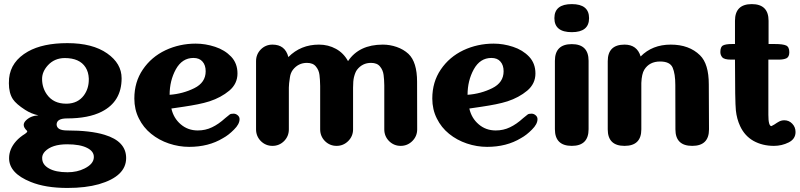

<svg xmlns="http://www.w3.org/2000/svg" viewBox="-20 -721 3955 949"><path d="M397.9 111.8Q442.9 89.4 443.8 56.6V54.2Q443.8 26.9 411.1 10.3Q376 -7.8 312 -7.8Q236.3 -7.8 202.1 27.8Q189.5 41.5 188.5 56.6V61Q188.5 92.8 221.7 111.3Q254.4 130.4 314 130.4Q361.3 130.4 397.9 111.8ZM216.8 -398.4Q188 -366.7 188 -331.1Q188 -287.6 211.9 -253.9Q244.1 -208.5 307.1 -208.5H311Q365.2 -210 394.5 -249.5Q418.9 -282.7 418.9 -327.6V-333Q417.5 -365.2 402.8 -388.2Q373.5 -434.1 299.8 -434.1Q249 -433.6 216.8 -398.4ZM497.1 -54.7Q603.5 -22.5 603.5 60.1Q603.5 150.4 468.8 189.5Q403.3 208 313 208Q204.6 208 131.8 178.2Q24.9 135.3 24.9 61Q24.9 15.6 59.6 -23.4Q77.6 -43.5 104 -59.6Q114.7 -66.9 114.7 -71.8Q114.7 -73.2 113.3 -74.7Q97.2 -89.8 97.2 -103.5Q97.2 -114.7 107.9 -125.5Q131.3 -148.9 169.9 -150.9Q134.8 -158.2 104 -178.2Q60.1 -206.5 43.9 -230.5Q23.9 -260.7 23.9 -309.6Q23.9 -320.8 24.9 -333.5Q33.2 -418 118.2 -466.3Q191.9 -507.8 313 -507.8Q437.5 -507.8 509.8 -457Q581.1 -407.2 581.1 -334Q581.1 -218.8 482.4 -168.9Q417 -135.7 311 -135.7Q260.7 -135.7 259.8 -106Q260.7 -76.2 311 -76.2Q427.2 -76.2 497.1 -54.7Z M940.4 -285.2Q996.6 -313 996.6 -368.7Q996.6 -398.9 981 -416.5Q965.8 -434.6 936 -434.6Q880.4 -434.6 849.1 -378.4Q818.4 -322.3 818.4 -252.4Q884.3 -257.3 940.4 -285.2ZM873.5 -106.4Q908.7 -76.2 957.5 -76.2Q995.6 -76.2 1027.8 -91.8Q1060.1 -106.9 1093.3 -137.2Q1109.9 -151.4 1115.7 -155.3Q1121.1 -159.2 1134.8 -159.2Q1145.5 -159.2 1154.8 -151.4Q1164.1 -143.6 1164.1 -132.3Q1164.1 -107.4 1136.7 -80.6Q1109.9 -53.2 1082 -38.1Q1011.2 4.9 915 4.9Q864.3 4.9 814.9 -11.7Q765.6 -28.3 727.1 -59.6Q688.5 -90.8 666.5 -135.3Q644 -179.7 644 -233.9Q644 -315.9 686 -377.4Q728 -439.5 797.9 -472.7Q867.7 -505.4 947.3 -505.4Q995.1 -505.4 1043 -489.7Q1090.8 -474.1 1122.6 -440.9Q1153.8 -407.7 1153.8 -357.9Q1153.8 -307.1 1113.3 -272.9Q1072.3 -238.8 1015.6 -220.2Q989.3 -211.9 958 -205.6Q926.3 -199.2 887.2 -193.4Q847.2 -188 827.1 -184.6Q837.9 -136.7 873.5 -106.4Z M2042 -81.5Q2042 -47.9 2018.1 -23.9Q1994.1 0 1960.4 0Q1926.8 0 1902.8 -23.9Q1879.4 -47.9 1879.4 -81.5V-299.3Q1878.9 -329.6 1876 -350.6Q1873 -374.5 1858.4 -392.1Q1844.2 -410.2 1814 -410.2Q1771 -410.2 1744.6 -376Q1735.8 -364.3 1729.5 -339.4Q1725.1 -320.8 1725.1 -287.6V-81.5Q1725.1 -47.9 1701.2 -23.9Q1677.2 0 1643.6 0Q1609.9 0 1585.9 -23.9Q1562.5 -47.9 1562.5 -81.5V-295.9Q1562 -328.1 1559.1 -350.6Q1556.2 -374.5 1541.5 -392.1Q1527.3 -410.2 1497.1 -410.2Q1454.6 -410.2 1427.7 -376Q1416 -360.4 1413.1 -339.4Q1407.7 -305.7 1407.7 -288.1V-81.5Q1407.7 -47.9 1384.3 -23.9Q1360.4 0 1326.7 0Q1293 0 1269 -23.9Q1245.6 -47.9 1245.6 -81.5V-418.9Q1245.6 -452.6 1269 -476.6Q1293 -500.5 1326.7 -500.5Q1389.6 -500.5 1405.3 -439Q1466.3 -500.5 1556.6 -500.5Q1602.5 -500.5 1640.6 -479.5Q1678.2 -459 1700.2 -418.9Q1754.9 -500.5 1872.1 -500.5Q1907.2 -500.5 1940.9 -488.8Q1974.6 -477.1 1999 -454.6Q2041.5 -414.1 2041.5 -316.9V-314.5Z M2413.1 -285.2Q2469.2 -313 2469.2 -368.7Q2469.2 -398.9 2453.6 -416.5Q2438.5 -434.6 2408.7 -434.6Q2353 -434.6 2321.8 -378.4Q2291 -322.3 2291 -252.4Q2356.9 -257.3 2413.1 -285.2ZM2346.2 -106.4Q2381.3 -76.2 2430.2 -76.2Q2468.3 -76.2 2500.5 -91.8Q2532.7 -106.9 2565.9 -137.2Q2582.5 -151.4 2588.4 -155.3Q2593.8 -159.2 2607.4 -159.2Q2618.2 -159.2 2627.4 -151.4Q2636.7 -143.6 2636.7 -132.3Q2636.7 -107.4 2609.4 -80.6Q2582.5 -53.2 2554.7 -38.1Q2483.9 4.9 2387.7 4.9Q2336.9 4.9 2287.6 -11.7Q2238.3 -28.3 2199.7 -59.6Q2161.1 -90.8 2139.2 -135.3Q2116.7 -179.7 2116.7 -233.9Q2116.7 -315.9 2158.7 -377.4Q2200.7 -439.5 2270.5 -472.7Q2340.3 -505.4 2419.9 -505.4Q2467.8 -505.4 2515.6 -489.7Q2563.5 -474.1 2595.2 -440.9Q2626.5 -407.7 2626.5 -357.9Q2626.5 -307.1 2585.9 -272.9Q2544.9 -238.8 2488.3 -220.2Q2461.9 -211.9 2430.7 -205.6Q2398.9 -199.2 2359.9 -193.4Q2319.8 -188 2299.8 -184.6Q2310.5 -136.7 2346.2 -106.4Z M2806.2 -562Q2720.2 -562 2720.2 -631.3Q2720.2 -700.7 2806.2 -700.7Q2891.6 -700.7 2891.6 -631.3Q2891.6 -562 2806.2 -562ZM2806.2 -502.9Q2889.2 -502.9 2889.2 -420.4V-82.5Q2889.2 0 2806.2 0Q2722.7 0 2722.7 -82.5V-420.4Q2722.7 -502.9 2806.2 -502.9Z M3484.4 -81.5Q3484.4 0 3401.4 0Q3318.4 0 3318.4 -81.5L3317.9 -300.8Q3317.9 -356 3304.7 -386.7Q3291.5 -417 3242.7 -417Q3189.9 -417 3164.6 -376.5Q3151.9 -356.4 3149.9 -311V-81.5Q3149.9 0 3066.9 0Q2983.9 0 2983.9 -81.5V-418.5Q2983.9 -500.5 3066.9 -500.5Q3128.9 -500.5 3146.5 -441.9Q3204.1 -500.5 3295.4 -500.5Q3386.2 -500.5 3439.9 -447.8Q3483.4 -405.3 3483.4 -303.7Z M3808.1 -106Q3820.3 -114.7 3831.5 -120.6Q3843.3 -126.5 3856.4 -126.5Q3879.9 -126.5 3896 -109.4Q3912.1 -92.8 3912.1 -68.4Q3912.1 -34.2 3878.4 -17.1Q3844.2 0 3805.2 0Q3749 0 3704.6 -24.4Q3660.6 -49.3 3638.2 -97.7Q3621.6 -133.3 3617.2 -175.3Q3612.8 -217.8 3612.8 -426.3H3593.3Q3559.6 -426.3 3549.8 -438Q3540.5 -448.7 3540.5 -463.9Q3540.5 -490.2 3554.2 -496.6Q3567.4 -503.4 3598.1 -503.4H3612.8V-618.2Q3612.8 -700.7 3695.8 -700.7Q3778.8 -700.7 3778.8 -618.2V-503.4H3810.1Q3849.6 -503.4 3865.7 -496.1Q3881.3 -488.8 3881.3 -462.9Q3881.3 -440.4 3867.7 -433.1Q3853.5 -426.3 3828.6 -426.3H3777.8V-153.3Q3777.8 -97.7 3793 -97.7Z"/></svg>

Font: inglobal
Style: Bold
Weight: 700
Designer: Andrey Kochetov, Denis Davydov, Evgeny Yurtaev
Foundry: inglobal.ru
Version: Version 1.00 September 25, 2014, initial release